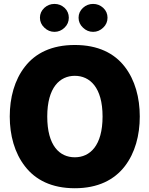

<svg xmlns="http://www.w3.org/2000/svg" viewBox="-20 -975 778 1000"><path d="M369.6 -740.7C248.5 -740.7 164.1 -697.8 109.9 -627.9C55.2 -558.1 30.8 -465.8 30.8 -368.2C30.8 -270.5 55.7 -178.2 110.4 -108.4C164.6 -38.1 249 5.4 369.6 5.4C490.2 5.4 574.7 -38.1 629.4 -108.4C683.6 -178.2 708 -270.5 708 -368.2C708 -465.8 683.6 -558.1 629.4 -627.9C575.2 -697.8 490.7 -740.7 369.6 -740.7ZM369.6 -580.1C447.3 -580.1 514.2 -520.5 514.2 -368.2C514.2 -216.3 448.7 -155.8 369.6 -155.8C290.5 -155.8 226.1 -215.8 226.1 -368.2C226.1 -520.5 292.5 -580.1 369.6 -580.1ZM188 -882.8C188 -862.8 195.8 -845.2 210.9 -831.1C226.1 -816.4 243.7 -809.1 263.7 -809.1C283.7 -809.1 301.3 -816.4 316.4 -831.1C331.1 -845.2 338.4 -862.8 338.4 -882.8C338.4 -902.8 331.1 -919.9 316.4 -934.1C301.3 -947.8 283.7 -954.6 263.7 -954.6C243.7 -954.6 226.1 -947.8 210.9 -934.1C195.8 -919.9 188 -902.8 188 -882.8ZM389.2 -882.8C389.2 -862.8 397 -845.2 412.1 -831.1C427.2 -816.4 444.8 -809.1 464.8 -809.1C484.9 -809.1 502.4 -816.4 517.6 -831.1C532.7 -845.2 540 -862.8 540 -882.8C540 -902.8 532.7 -919.9 517.6 -934.1C502.4 -947.8 484.9 -954.6 464.8 -954.6C444.8 -954.6 427.2 -947.8 412.1 -934.1C397 -919.9 389.2 -902.8 389.2 -882.8Z"/></svg>

Font: Estedad Black
Style: Regular
Weight: 900
Designer: Amin Abedi
Version: Version 7.3